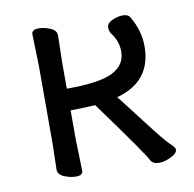

<svg xmlns="http://www.w3.org/2000/svg" viewBox="-63 -553 641 636"><g transform="rotate(-10 257.0 -235.0)"><path d="M423 19Q403 19 395 6Q387 -14 247 -206Q193 -203 164 -203V-106L167 0Q167 16 144 16Q125 16 104.5 7.5Q84 -1 84 -18L86 -106V-366L83 -473Q83 -489 107 -489Q125 -489 145.5 -480.5Q166 -472 166 -455L164 -366V-276Q275 -276 319 -298.5Q363 -321 363 -366Q363 -401 340 -431Q334 -440 334 -452Q334 -466 353 -474.5Q372 -483 388 -483Q406 -483 412 -473Q442 -423 442 -370Q442 -251 323 -219L322 -220Q323 -220 335 -205Q347 -190 400 -120.5Q453 -51 469 -36.5Q485 -22 485 -15Q485 -2 463 8.5Q441 19 423 19Z"/></g></svg>

Font: LXGW WenKai Medium
Style: Regular
Weight: 500
Designer: LXGW / Fontworks Inc.
Foundry: LXGW / Fontworks Inc.
Version: Version 1.501; October 10, 2024